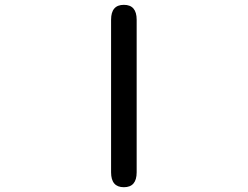

<svg xmlns="http://www.w3.org/2000/svg" viewBox="-20 -783 1040 806"><path d="M446.3 -700.2Q446.3 -762.7 500 -762.7Q553.7 -762.7 553.7 -700.2V-59.6Q553.7 2.9 500 2.9Q446.3 2.9 446.3 -59.6Z"/></svg>

Font: MotoyaLMaru
Style: W3 mono
Weight: 400
Version: Version 1.01